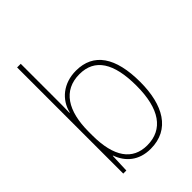

<svg xmlns="http://www.w3.org/2000/svg" viewBox="-224 -861 972 972"><g transform="rotate(-45 262.5 -375.0)"><path d="M108 -509V-760H82V0H104L108 -101H110C133 -37 184 10 269 10C408 10 471 -103 471 -267C471 -444 407 -538 281 -538C191 -538 127 -485 109 -410H107C108 -438 108 -481 108 -509ZM281 -513C391 -513 444 -430 444 -267C444 -102 383 -15 269 -15C165 -15 108 -93 108 -248V-274C108 -422 164 -513 281 -513Z"/></g></svg>

Font: Noto Sans Lao SemiCondensed Thin
Style: Regular
Weight: 100
Width: 4
Designer: Monotype Design Team
Foundry: Monotype Imaging Inc.
Version: Version 2.003